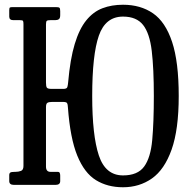

<svg xmlns="http://www.w3.org/2000/svg" viewBox="-20 -780 802 810"><path d="M198 -405H247.5Q262 -405 264.2 -413Q266.5 -421 267.5 -433Q276 -530.5 295.2 -594.2Q314.5 -658 344 -694.2Q373.5 -730.5 412.2 -745.2Q451 -760 499 -760Q573 -760 625.5 -723.8Q678 -687.5 706 -603.2Q734 -519 734 -375Q734 -233.5 704 -149Q674 -64.5 621 -27.2Q568 10 499 10Q433.5 10 384.8 -20Q336 -50 306 -123.5Q276 -197 266.5 -327Q266 -340 263 -345Q260 -350 245.5 -350H200Q186 -350 180 -346.2Q174 -342.5 174 -328V-77Q174 -55 193 -55H223Q230 -55 232 -50.5Q234 -46 234 -39V-16Q234 0 214 0H39Q19 0 19 -16V-41Q19 -49 23.5 -52Q28 -55 42 -55H45Q58 -55 68.5 -59Q79 -63 79 -80V-678Q79 -688 77.2 -691.5Q75.5 -695 64 -695H36Q19 -695 19 -710V-737Q19 -747 22.2 -748.5Q25.5 -750 34 -750H216Q227.5 -750 230.8 -747.2Q234 -744.5 234 -733V-716Q234 -703 228.2 -699Q222.5 -695 213 -695H193Q181 -695 177.5 -692.2Q174 -689.5 174 -677V-432Q174 -416 177.5 -410.5Q181 -405 198 -405ZM369 -375Q369 -208.5 397 -124.2Q425 -40 499 -40Q561 -40 588.2 -77.5Q615.5 -115 622.2 -189.5Q629 -264 629 -375Q629 -491 620.2 -565Q611.5 -639 583.8 -674.5Q556 -710 499 -710Q425 -710 397 -629.5Q369 -549 369 -375Z"/></svg>

Font: Besley* Condensed
Style: Regular
Weight: 400
Width: 3
Designer: Owen Earl
Foundry: indestructible type*
Version: Version 3.000; ttfautohint (v1.8.3)